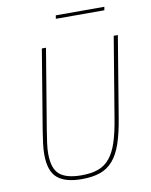

<svg xmlns="http://www.w3.org/2000/svg" viewBox="-94 -925 788 1005"><g transform="rotate(-10 300.0 -422.0)"><path d="M193 -698 122 -271Q116 -233 112 -204Q108 -175 108 -149Q108 -70 144.5 -39Q181 -8 261 -8Q313 -8 349.5 -21Q386 -34 411.5 -65Q437 -96 453.5 -146.5Q470 -197 482 -271L553 -698H575L504 -270Q491 -190 472.5 -136Q454 -82 425.5 -49Q397 -16 356.5 -2Q316 12 259 12Q171 12 129 -24.5Q87 -61 87 -149Q87 -175 91 -207.5Q95 -240 101 -276L171 -698ZM273 -856H531L528 -838H270Z"/></g></svg>

Font: IBM Plex Mono Thin
Style: Italic
Weight: 100
Italic angle: -9°
Monospace: yes
Designer: Mike Abbink, Paul van der Laan, Pieter van Rosmalen
Foundry: Bold Monday
Version: Version 2.3